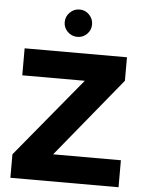

<svg xmlns="http://www.w3.org/2000/svg" viewBox="-59 -938 740 985"><g transform="rotate(5 310.5 -445.5)"><path d="M360.5 -870Q381 -849 381 -820Q381 -791 360.5 -770.5Q340 -750 311 -750Q282 -750 261 -770.5Q240 -791 240 -820Q240 -849 261 -870Q282 -891 311 -891Q340 -891 360.5 -870ZM32 0V-121L369 -529H47V-668H574V-547L240 -139H589V0Z"/></g></svg>

Font: Atkinson Hyperlegible Pro
Style: Bold
Weight: 700
Designer: Elliott Scott, Megan Eiswerth, Linus Boman, Theodore Petrosky, Jacob Perez
Foundry: Braille Institute
Version: Version 1.5.1